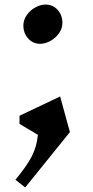

<svg xmlns="http://www.w3.org/2000/svg" viewBox="-20 -562 410 846"><path d="M91 264 48 230Q98 170 120 127Q142 84 147 32L66 -16V-52L245 -137L288 20ZM255 -461Q255 -437 240 -415.5Q225 -394 202 -381.5Q179 -369 157 -369Q125 -369 104 -392.5Q83 -416 83 -450Q83 -474 98 -495.5Q113 -517 136 -529.5Q159 -542 180 -542Q213 -542 234 -518.5Q255 -495 255 -461Z"/></svg>

Font: InknutAntiqua
Style: Medium
Weight: 500
Designer: Claus Eggers Srensen
Foundry: Claus Eggers Srensen
Version: Version 1.000; ttfautohint (v1.2) -l 7 -r 28 -G 50 -x 13 -D 